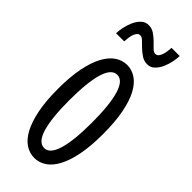

<svg xmlns="http://www.w3.org/2000/svg" viewBox="-218 -672 717 717"><g transform="rotate(45 140.5 -313.5)"><path d="M259.8 -231.9Q259.8 -168 250.7 -121.8Q241.7 -75.7 225.6 -45.7Q209.5 -15.6 187.7 -1.2Q166 13.2 141.1 13.2Q115.7 13.2 93.8 -1.2Q71.8 -15.6 55.7 -45.7Q39.6 -75.7 30.3 -121.8Q21 -168 21 -231.9Q21 -295.4 30.3 -342Q39.6 -388.7 55.9 -418.7Q72.3 -448.7 94.2 -463.4Q116.2 -478 141.1 -478Q166 -478 187.7 -463.6Q209.5 -449.2 225.6 -419.2Q241.7 -389.2 250.7 -342.5Q259.8 -295.9 259.8 -231.9ZM200.2 -231.9Q200.2 -327.1 185.3 -376.5Q170.4 -425.8 141.1 -425.8Q110.8 -425.8 95.9 -376Q81.1 -326.2 81.1 -231.9Q81.1 -137.7 95.9 -88.4Q110.8 -39.1 141.1 -39.1Q170.4 -39.1 185.3 -88.4Q200.2 -137.7 200.2 -231.9ZM255.9 -640.1Q255.9 -627.4 252.2 -608.9Q248.5 -590.3 241 -573.2Q233.4 -556.2 221.2 -544.2Q209 -532.2 191.9 -532.2Q174.8 -532.2 161.1 -541.3Q147.5 -550.3 136 -561.3Q124.5 -572.3 115.2 -581.5Q106 -590.8 97.7 -590.8Q88.9 -590.8 83.5 -583.5Q78.1 -576.2 75.4 -566.4Q72.8 -556.6 72 -546.9Q71.3 -537.1 70.8 -532.2H27.8Q27.8 -544.4 31.5 -562.7Q35.2 -581.1 42.7 -598.4Q50.3 -615.7 62.7 -627.9Q75.2 -640.1 92.8 -640.1Q109.4 -640.1 123 -630.9Q136.7 -621.6 147.7 -610.6Q158.7 -599.6 168 -590.3Q177.2 -581.1 185.5 -581.1Q194.3 -581.1 199.7 -588.4Q205.1 -595.7 207.8 -605.5Q210.4 -615.2 211.4 -625Q212.4 -634.8 212.9 -640.1H255.9Z"/></g></svg>

Font: Stint Ultra Condensed
Style: Regular
Weight: 400
Width: 1
Designer: Astigmatic (AOETI)
Foundry: Astigmatic (AOETI)
Version: Version 1.000